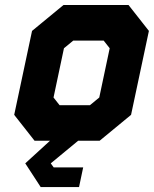

<svg xmlns="http://www.w3.org/2000/svg" viewBox="-20 -560 612 764"><path d="M173 -71H358L438 -141L494 -403L442.5 -470H253.5L173 -403L117 -141ZM173 -71 117 -141 173 -403 253.5 -470H442.5L494 -403L438 -141L358 -71ZM217 -141.5H338L375 -172L416.5 -368L392.5 -398.5H271.5L234.5 -368L193 -172ZM315 -71 130.5 90 166 145H270H166L130.5 90L315 -71ZM491.5 -540 572.5 -437 501.5 -103 376.5 0H291L182 90L193.5 106H311L294.5 184.5H142L80.5 90L179 0H117.5L36.5 -103L107.5 -437L232.5 -540Z"/></svg>

Font: Tourney Black
Style: Italic
Weight: 900
Italic angle: -12°
Version: Version 1.015